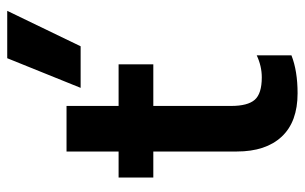

<svg xmlns="http://www.w3.org/2000/svg" viewBox="-176 -652 843 531"><g transform="rotate(-90 245.5 -386.5)"><path d="M350 -788H481L383 -585H268ZM92 -153V-384H20V-480H92V-624H218V-480H333V-384H218V-169Q218 -123 235 -103.5Q252 -84 297 -84Q328 -84 358 -98V-2Q315 15 253 15Q174 15 133 -29Q92 -73 92 -153Z"/></g></svg>

Font: Prompt Medium
Style: Regular
Weight: 500
Designer: Katatrad Team
Foundry: CadsonDemak
Version: Version 1.001